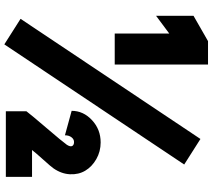

<svg xmlns="http://www.w3.org/2000/svg" viewBox="-67 -891 981 887"><g transform="rotate(90 423.5 -447.5)"><path d="M278 -918V-487H135V-739L53 -678V-851L170 -918ZM185 23 67 -52 622 -883 740 -808ZM494 16V-79Q508 -98 571 -171.5Q634 -245 649 -266Q659 -282 654.5 -290.5Q650 -299 636 -299Q623 -299 614 -287Q605 -275 605 -257L492 -288Q492 -342 535 -382Q578 -422 638 -422Q680 -422 715 -402Q750 -382 768.5 -351Q787 -320 785 -280Q783 -240 757 -203Q751 -194 719 -158.5Q687 -123 673 -105H797V16Z"/></g></svg>

Font: LilGrotesk Bold
Style: Regular
Weight: 700
Designer: BSozoo
Foundry: BSozoo
Version: Version 1.001;PS 001.001;hotconv 1.0.70;makeotf.lib2.5.58329